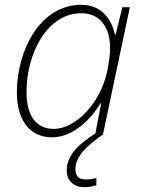

<svg xmlns="http://www.w3.org/2000/svg" viewBox="-20 -560 591 797"><path d="M196 10C286 10 361 -70 397 -131H400L376 -6C320 30 257 77 257 147C257 192 288 217 330 217C350 217 367 213 380 209V179C368 182 353 185 336 185C308 185 293 171 293 143C293 80 359 33 405 0H407L519 -530H488L460 -416H457C445 -473 407 -540 317 -540C145 -540 50 -348 50 -177C50 -63 102 10 196 10ZM204 -25C128 -25 90 -82 90 -177C90 -335 173 -505 318 -505C392 -505 437 -451 437 -359C437 -334 433 -305 425 -264C396 -129 292 -25 204 -25Z"/></svg>

Font: Noto Sans ExtraLight
Style: Italic
Weight: 200
Italic angle: -12°
Designer: Monotype Design Team
Foundry: Monotype Imaging Inc.
Version: Version 2.013